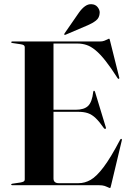

<svg xmlns="http://www.w3.org/2000/svg" viewBox="-20 -902 634 935"><path d="M215 -367.5H348.5Q389.5 -367.5 409 -386.2Q428.5 -405 434 -454.5Q434.5 -458 435.5 -459Q436.5 -460 437.5 -460Q441.5 -460 443 -454L495.5 -281.5Q496.5 -278.5 495.8 -276.8Q495 -275 493.5 -274.5Q492.5 -274.5 491 -274.5Q489.5 -274.5 487 -276.5Q464.5 -309 446.2 -326.5Q428 -344 408.2 -350.8Q388.5 -357.5 361.5 -357.5H215ZM34.5 -696.5Q34.5 -698 35.8 -699Q37 -700 39.5 -700H466.5Q478 -700 487.2 -703.2Q496.5 -706.5 502.8 -710Q509 -713.5 511 -713.5Q512.5 -713.5 513.5 -711.8Q514.5 -710 516 -703L560.5 -525Q561.5 -521.5 560.8 -520Q560 -518.5 558.5 -518Q557.5 -517.5 556 -518.2Q554.5 -519 552.5 -521.5Q519.5 -573.5 493.5 -606.2Q467.5 -639 445 -657.5Q422.5 -676 401.5 -683Q380.5 -690 357 -690H240.5V-32.5Q240.5 -21.5 247 -15.8Q253.5 -10 265.5 -10H363Q393 -10 421.5 -26.2Q450 -42.5 484.2 -87.8Q518.5 -133 565 -221.5Q567 -224 568.2 -225.2Q569.5 -226.5 571 -225.5Q573 -225.5 573.5 -223.5Q574 -221.5 573 -217.5L520.5 2.5Q519 9.5 518 11.5Q517 13.5 515.5 13.5Q512.5 13.5 505.8 10Q499 6.5 488.8 3.2Q478.5 0 463 0H39.5Q37 0 35.8 -1Q34.5 -2 34.5 -3.5Q34.5 -6.5 40.5 -7.5L81 -13.5Q91 -15.5 95.8 -18.5Q100.5 -21.5 100.5 -27.5V-672.5Q100.5 -678.5 95.8 -681.8Q91 -685 81 -686.5L40.5 -692.5Q34.5 -693.5 34.5 -696.5ZM364 -840Q378.5 -860.5 393.8 -871.5Q409 -882.5 425 -881.5Q444.5 -881 455.2 -867.5Q466 -854 465.5 -840Q464.5 -815 447.2 -801.8Q430 -788.5 408.5 -779.5L299.5 -733Q298 -732.5 296 -732.2Q294 -732 293 -733.5Q292.5 -734.5 293 -736.2Q293.5 -738 294.5 -739.5Z"/></svg>

Font: Fraunces 120pt SemiBold
Style: Regular
Weight: 600
Version: Version 1.000;[b76b70a41]